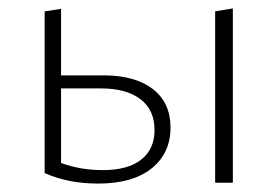

<svg xmlns="http://www.w3.org/2000/svg" viewBox="-20 -434 659 456"><path d="M491 -407 533 -414V0H491ZM226 -255Q301 -255 343 -222.5Q385 -190 385 -131Q385 -70 340 -34Q295 2 213 2Q142 2 86 -23V-407L125 -413V-255ZM224 -30Q284 -30 315.5 -55Q347 -80 347 -125Q347 -173 313.5 -198.5Q280 -224 220 -224H125V-47Q171 -30 224 -30Z"/></svg>

Font: EauTestInfant Light
Style: Regular
Weight: 300
Designer: Christian Thalmann (Catharsis Fonts)
Version: Version 0.001;PS 000.001;hotconv 1.0.88;makeotf.lib2.5.64775